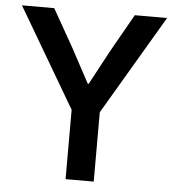

<svg xmlns="http://www.w3.org/2000/svg" viewBox="-52 -768 741 816"><g transform="rotate(5 318.5 -360.0)"><path d="M257.8 -295.9 8.8 -719.7H146.5L238.3 -557.6L316.4 -412.1H320.3L398.4 -557.6L490.2 -719.7H627.9L377.9 -295.9V0H257.8Z"/></g></svg>

Font: Reddit Sans Chocolate SemiBold
Style: Regular
Weight: 600
Designer: Stephen Hutchings
Foundry: Reddit
Version: Version 1.011